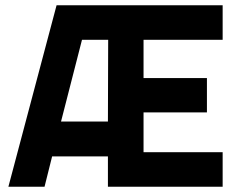

<svg xmlns="http://www.w3.org/2000/svg" viewBox="-20 -713 911 733"><path d="M392 0H830V-132H528V-284H770V-415H528V-561H830V-693H196L12 0H150L179 -116H392ZM293 -561H393L392 -249H213Z"/></svg>

Font: RazerF5
Style: Bold
Weight: 700
Foundry: Razer Inc.
Version: Version 1.000;PS 001.001;hotconv 1.0.56